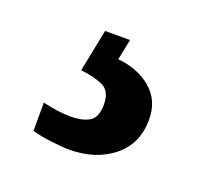

<svg xmlns="http://www.w3.org/2000/svg" viewBox="-59 -77 410 383"><g transform="rotate(20 146.0 114.5)"><path d="M119 238Q106 238 81 235Q56 232 40 227V167Q74 175 99 175Q125 175 139.5 166Q154 157 154 130Q154 101 135 92.5Q116 84 88 81L106 -9H159L150 35Q193 39 221 63Q249 87 249 127Q249 179 212 208.5Q175 238 119 238Z"/></g></svg>

Font: Noto Serif Georgian Condensed ExtraBold
Style: Regular
Weight: 800
Width: 3
Designer: Monotype Design Team, Akaki Razmadze
Foundry: Google LLC
Version: Version 2.003; ttfautohint (v1.8.4.7-5d5b)